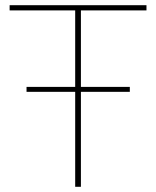

<svg xmlns="http://www.w3.org/2000/svg" viewBox="-20 -718 600 738"><path d="M479 -365H291V0H269V-365H82V-384H269V-678H17V-698H543V-678H291V-384H479Z"/></svg>

Font: IBM Plex Sans Thin
Style: Regular
Weight: 100
Designer: Mike Abbink, Paul van der Laan, Pieter van Rosmalen
Foundry: Bold Monday
Version: Version 3.0